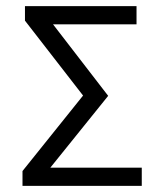

<svg xmlns="http://www.w3.org/2000/svg" viewBox="-20 -603 504 623"><path d="M53 0V-48L264 -311L265 -273L61 -536V-583H423V-524H129V-554L331 -292L120 -30V-59H440V0Z"/></svg>

Font: Rokkitt
Style: Regular
Weight: 400
Designer: Vernon Adams
Foundry: Vernon Adams
Version: Version 3.103